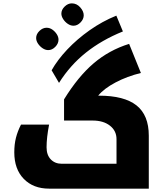

<svg xmlns="http://www.w3.org/2000/svg" viewBox="-20 -1122 980 1142"><path d="M272 0Q178 0 121.5 -58Q65 -116 65 -216Q65 -264 75 -303Q85 -342 105 -381H272Q257 -303 257 -246Q257 -200 282 -174Q307 -148 347 -148H673V-294Q673 -344 634 -374.5Q595 -405 531 -405H361V-531Q444 -666 536.5 -745Q629 -824 748 -861L818 -688Q736 -668 667 -631.5Q598 -595 564 -553H569Q719 -553 792 -495Q865 -437 865 -315V0ZM287 -704Q322 -766 380 -827.5Q438 -889 513 -942Q588 -995 672 -1029L711 -935Q585 -884 491 -809Q397 -734 331 -629ZM417 -969Q400 -969 383.5 -980Q367 -991 356 -1008Q345 -1025 345 -1041Q345 -1064 364.5 -1083Q384 -1102 407 -1102Q436 -1102 457 -1078.5Q478 -1055 478 -1031Q478 -1008 459 -988.5Q440 -969 417 -969ZM267 -824Q250 -824 233.5 -835Q217 -846 206 -862.5Q195 -879 195 -896Q195 -919 214.5 -938Q234 -957 257 -957Q276 -957 292 -945.5Q308 -934 318 -918Q328 -902 328 -886Q328 -863 309 -843.5Q290 -824 267 -824Z"/></svg>

Font: Noto Kufi Arabic Black
Style: Regular
Weight: 900
Designer: Monotype Design Team, David Williams, Khaled Hosny
Foundry: Google LLC
Version: Version 2.109; ttfautohint (v1.8.4.7-5d5b)